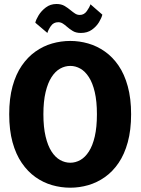

<svg xmlns="http://www.w3.org/2000/svg" viewBox="-20 -906 690 938"><path d="M323.5 11Q278 11 234.5 -1.5Q191 -14 153.2 -40.8Q115.5 -67.5 86.5 -109.8Q57.5 -152 41.2 -211.2Q25 -270.5 25 -348Q25 -425 41.2 -484.2Q57.5 -543.5 86.5 -585.5Q115.5 -627.5 153.2 -654.2Q191 -681 234.5 -693.5Q278 -706 323.5 -706Q368 -706 411.2 -693.5Q454.5 -681 492.5 -654.2Q530.5 -627.5 559.2 -585.5Q588 -543.5 604.2 -484.2Q620.5 -425 620.5 -348Q620.5 -270.5 604.2 -211.2Q588 -152 559.2 -109.8Q530.5 -67.5 492.5 -40.8Q454.5 -14 411.2 -1.5Q368 11 323.5 11ZM323.5 -111Q349 -111 372.5 -124.2Q396 -137.5 414.2 -165.8Q432.5 -194 443 -239.2Q453.5 -284.5 453.5 -348Q453.5 -411 443 -456Q432.5 -501 414.2 -529.2Q396 -557.5 372.5 -570.8Q349 -584 323.5 -584Q297.5 -584 273.8 -570.8Q250 -557.5 231.8 -529.2Q213.5 -501 202.8 -456Q192 -411 192 -348Q192 -284.5 202.8 -239.2Q213.5 -194 231.8 -165.8Q250 -137.5 273.8 -124.2Q297.5 -111 323.5 -111ZM375 -745Q351 -745 335.2 -754.8Q319.5 -764.5 307 -775.5Q297 -784.5 286.8 -791Q276.5 -797.5 264.5 -797.5Q241.5 -797.5 228.5 -778.8Q215.5 -760 211.5 -745L152.5 -795Q155.5 -809.5 168.5 -831Q181.5 -852.5 203.8 -869.5Q226 -886.5 256 -886.5Q279.5 -886.5 295.8 -876.8Q312 -867 325 -856Q336.5 -846.5 346.8 -839.8Q357 -833 370 -833Q391 -833 404.2 -851.8Q417.5 -870.5 422 -885L480 -834.5Q476.5 -819 463.8 -797.8Q451 -776.5 429 -760.8Q407 -745 375 -745Z"/></svg>

Font: Trispace Thin
Style: Bold
Weight: 700
Version: Version 1.210